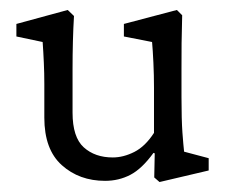

<svg xmlns="http://www.w3.org/2000/svg" viewBox="-20 -361 463 389"><path d="M353 -53.7 402.8 -40.5V-15.6L303.2 7.8L292.5 -1.5L293.5 -50.3L291 -51.3Q267.6 -19 244.1 -6.8Q220.7 5.4 192.9 5.4Q140.6 5.4 105.2 -26.4Q69.8 -58.1 69.8 -122.6V-190.9Q69.8 -212.9 68.8 -234.1Q67.9 -255.4 66.4 -275.9L13.2 -287.1V-312.5L117.2 -340.8L129.9 -328.6Q127 -279.8 127 -220.7V-132.8Q127 -83 149.7 -62.5Q172.4 -42 208.5 -42Q230 -42 252.2 -53.2Q274.4 -64.5 292 -91.8V-183.1Q292 -208.5 290.8 -233.9Q289.6 -259.3 288.1 -275.9L231 -287.1V-312.5L338.4 -340.8L349.1 -330.1Q348.1 -296.4 347.9 -273.4Q347.7 -250.5 347.7 -219.7V-164.6Q347.7 -118.7 349.6 -92.3Q351.6 -65.9 353 -53.7Z"/></svg>

Font: Lateef Light
Style: Regular
Weight: 300
Designer: SIL International
Foundry: SIL International
Version: Version 4.200